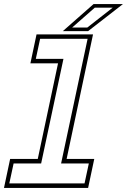

<svg xmlns="http://www.w3.org/2000/svg" viewBox="-54 -918 621 938"><path d="M-34.5 0 -4.5 -141.5H130.5L229.5 -608.5H94.5L124.5 -750H400.5L271.5 -141.5H406.5L376.5 0ZM-8.5 -22H359L380 -119.5H244.5L374 -728.5H142L121 -630.5H256L147 -119.5H12.5ZM253 -766 403 -898H546.5L376.5 -766ZM298.5 -783.5H372.5L496.5 -880.5H409Z"/></svg>

Font: Tourney ExtraLight
Style: Italic
Weight: 250
Italic angle: -12°
Version: Version 1.015